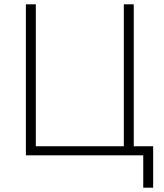

<svg xmlns="http://www.w3.org/2000/svg" viewBox="-20 -720 760 890"><path d="M100 -700H146V-42H554V-700H600V-42H690V150H644V0H100Z"/></svg>

Font: PT Root UI Web Light
Style: Regular
Weight: 300
Designer: Vitaly Kuzmin
Foundry: ParaType Ltd.
Version: Version 1.000W